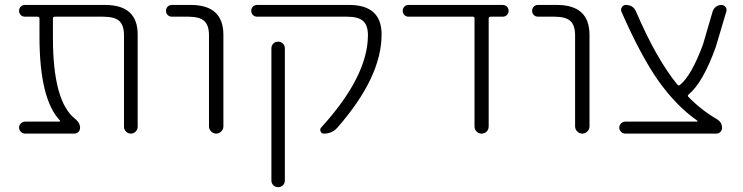

<svg xmlns="http://www.w3.org/2000/svg" viewBox="-20 -565 3022 781"><path d="M540 -48.8Q540 -38.1 531.7 -29.8Q523.4 -21.5 512.2 -21.5Q501 -21.5 492.7 -29.8Q484.4 -38.1 484.4 -48.8V-420.9Q484.4 -461.9 465.3 -479.5Q446.3 -497.1 399.4 -497.1H203.1Q195.3 -497.1 195.3 -490.2V-411.1Q195.3 -151.4 286.1 -81.1Q305.7 -65.4 305.7 -44.9Q305.7 -35.2 298.8 -28.3Q292 -21.5 282.2 -21.5H82Q72.3 -21.5 64.9 -28.8Q57.6 -36.1 57.6 -45.9Q57.6 -55.7 64.9 -63Q72.3 -70.3 82 -70.3H220.7Q223.6 -70.3 224.1 -72.3Q224.6 -74.2 223.6 -75.2Q141.6 -161.1 140.6 -411.1V-490.2Q140.6 -497.1 132.8 -497.1H82Q71.3 -497.1 64.5 -503.9Q57.6 -510.7 57.6 -521Q57.6 -531.2 64.5 -538.1Q71.3 -544.9 82 -544.9H407.2Q540 -544.9 540 -424.8Z M679.7 -497.1Q668.9 -497.1 662.1 -503.9Q655.3 -510.7 655.3 -521Q655.3 -531.2 662.1 -538.1Q668.9 -544.9 679.7 -544.9H755.9Q887.7 -544.9 888.7 -424.8V-50.8Q888.7 -39.1 879.9 -30.3Q871.1 -21.5 859.4 -21.5Q847.7 -21.5 838.9 -30.3Q830.1 -39.1 830.1 -50.8V-420.9Q830.1 -461.9 811 -479.5Q792 -497.1 746.1 -497.1Z M1400.4 -544.9Q1532.2 -544.9 1532.2 -424.8Q1532.2 -251 1352.5 -45.9Q1331.1 -21.5 1296.9 -21.5Q1288.1 -21.5 1284.2 -30.3Q1280.3 -39.1 1286.1 -45.9Q1476.6 -254.9 1476.6 -421.9Q1476.6 -461.9 1457 -479.5Q1437.5 -497.1 1391.6 -497.1H1026.4Q1015.6 -497.1 1008.8 -503.9Q1002 -510.7 1002 -521Q1002 -531.2 1008.8 -538.1Q1015.6 -544.9 1026.4 -544.9ZM1084 168.9V-368.2Q1084 -379.9 1091.8 -387.7Q1099.6 -395.5 1111.3 -395.5Q1123 -395.5 1130.9 -387.7Q1138.7 -379.9 1138.7 -368.2V168.9Q1138.7 180.7 1130.9 188.5Q1123 196.3 1111.3 196.3Q1099.6 196.3 1091.8 188.5Q1084 180.7 1084 168.9Z M1967.8 -50.8Q1967.8 -38.1 1959.5 -29.8Q1951.2 -21.5 1939 -21.5Q1926.8 -21.5 1918.5 -29.8Q1910.2 -38.1 1910.2 -50.8V-490.2Q1910.2 -497.1 1903.3 -497.1H1641.6Q1631.8 -497.1 1625 -503.9Q1618.2 -510.7 1618.2 -521Q1618.2 -531.2 1625 -538.1Q1631.8 -544.9 1641.6 -544.9H2024.4Q2035.2 -544.9 2042 -538.1Q2048.8 -531.2 2048.8 -521Q2048.8 -510.7 2042 -503.9Q2035.2 -497.1 2024.4 -497.1H1975.6Q1967.8 -497.1 1967.8 -490.2Z M2168.9 -497.1Q2158.2 -497.1 2151.4 -503.9Q2144.5 -510.7 2144.5 -521Q2144.5 -531.2 2151.4 -538.1Q2158.2 -544.9 2168.9 -544.9H2245.1Q2377 -544.9 2377.9 -424.8V-50.8Q2377.9 -39.1 2369.1 -30.3Q2360.4 -21.5 2348.6 -21.5Q2336.9 -21.5 2328.1 -30.3Q2319.3 -39.1 2319.3 -50.8V-420.9Q2319.3 -461.9 2300.3 -479.5Q2281.2 -497.1 2235.4 -497.1Z M2814.5 -70.3Q2816.4 -70.3 2816.9 -71.8Q2817.4 -73.2 2816.4 -74.2Q2732.4 -132.8 2660.2 -233.4Q2587.9 -335 2507.8 -517.6Q2503.9 -527.3 2509.8 -536.1Q2515.6 -544.9 2525.4 -544.9Q2555.7 -544.9 2567.4 -517.6Q2649.4 -326.2 2735.4 -220.7Q2740.2 -214.8 2746.1 -219.7Q2793 -257.8 2839.8 -384.8L2878.9 -518.6Q2882.8 -530.3 2892.6 -537.6Q2902.3 -544.9 2914.1 -544.9Q2924.8 -544.9 2931.6 -536.1Q2935.5 -531.2 2935.5 -524.4Q2935.5 -521.5 2934.6 -518.6L2891.6 -374Q2839.8 -229.5 2781.2 -180.7Q2775.4 -175.8 2780.3 -170.9Q2831.1 -118.2 2896.5 -80.1Q2917 -67.4 2917 -44.9Q2917 -35.2 2910.2 -28.3Q2903.3 -21.5 2893.6 -21.5H2523.4Q2513.7 -21.5 2506.3 -28.8Q2499 -36.1 2499 -45.9Q2499 -55.7 2506.3 -63Q2513.7 -70.3 2523.4 -70.3Z"/></svg>

Font: Gen Jyuu Gothic P Light
Style: Regular
Weight: 200
Designer: [Source Han Sans]
Ryoko NISHIZUKA  (kana & ideographs); Paul D. Hunt (Latin, Greek & Cyrillic); Wenlong ZHANG  (bopomofo
Version: Version 1.002.20150607